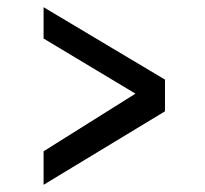

<svg xmlns="http://www.w3.org/2000/svg" viewBox="-20 -559 570 533"><path d="M101 -452V-539L438 -338V-250L101 -46V-139L356 -299Z"/></svg>

Font: Panefresco 500wt
Style: Regular
Weight: 700
Foundry: Campivisivi & Chank Co
Version: Version 1.001